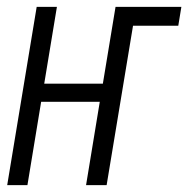

<svg xmlns="http://www.w3.org/2000/svg" viewBox="-20 -540 549 560"><path d="M1 0 87 -520H146L109 -296H280L317 -520H509L500 -465H368L291 0H231L271 -243H100L60 0Z"/></svg>

Font: Iosevka Term Curly Light
Style: Italic
Weight: 300
Italic angle: -9°
Designer: Belleve Invis
Foundry: Belleve Invis
Version: Version 32.3.0